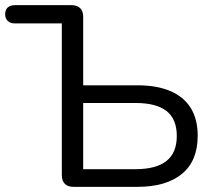

<svg xmlns="http://www.w3.org/2000/svg" viewBox="-23 -725 834 745"><path d="M262.1 0Q240.2 0 228.6 -11.7Q216.9 -23.3 216.9 -45.2V-634.1H35Q17 -634.1 7 -643.8Q-3 -653.5 -3 -670Q-3 -687 7 -696Q17 -705 35 -705H254.6Q276.4 -705 288.1 -693.3Q299.8 -681.7 299.8 -659.8V-394H510.4Q584.9 -394 637 -372.1Q689.2 -350.2 716.6 -306.8Q744.1 -263.5 744.1 -198Q744.1 -100.7 683 -50.3Q621.9 0 510.4 0ZM299.8 -68.6H502.9Q583.1 -68.6 623 -100.5Q663 -132.3 663 -197.5Q663 -263.2 623 -294.3Q583.1 -325.4 502.9 -325.4H299.8Z"/></svg>

Font: Nunito ExtraLight
Style: Regular
Weight: 200
Designer: Vernon Adams
Foundry: Vernon Adams
Version: Version 3.602